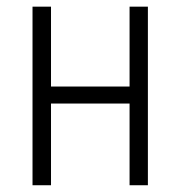

<svg xmlns="http://www.w3.org/2000/svg" viewBox="-20 -548 534 568"><path d="M417.5 0H363.3V-241.7H130.9V0H76.2V-528.3H130.9V-292H363.3V-528.3H417.5Z"/></svg>

Font: Roboto Condensed Light
Style: Regular
Weight: 300
Designer: Google
Version: Version 2.134; 2016